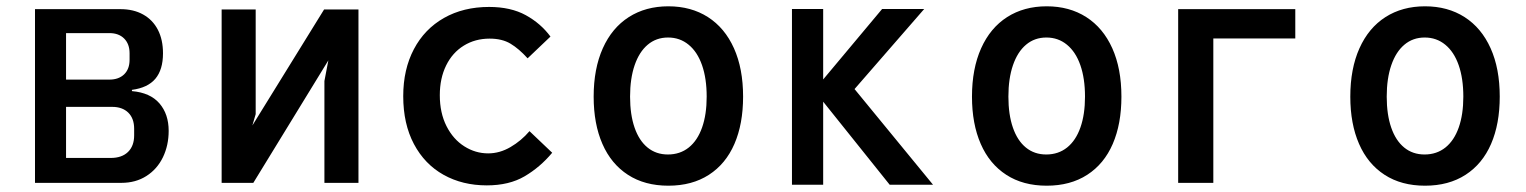

<svg xmlns="http://www.w3.org/2000/svg" viewBox="-20 -580 4840 609"><path d="M91 -551H362Q403.5 -551 434 -534Q464.5 -517 480.8 -485.5Q497 -454 497 -411Q497 -359 472.8 -330.2Q448.5 -301.5 398.5 -295V-291Q456.5 -286 485.8 -252Q515 -218 515 -165Q515 -119 496.8 -81.2Q478.5 -43.5 444.5 -21.8Q410.5 0 365 0H91ZM405.5 -150.5V-171.5Q405.5 -204.5 386.8 -222.8Q368 -241 336 -241H189.5V-79H331Q366.5 -79 386 -98Q405.5 -117 405.5 -150.5ZM391 -390.5V-411Q391 -440.5 373.8 -457.8Q356.5 -475 327 -475H189.5V-327.5H327Q356.5 -327.5 373.8 -344.2Q391 -361 391 -390.5Z M683 -550H791V-218L780.5 -182L1008 -550H1117V0H1009V-323L1021.5 -388.5L783.5 0H683Z M1259 -275Q1259 -360 1292.8 -424Q1326.5 -488 1388.2 -523Q1450 -558 1531.5 -558Q1600 -558 1647.8 -531.8Q1695.5 -505.5 1726 -464L1653.5 -395Q1626 -425.5 1599.2 -441.5Q1572.5 -457.5 1533 -457.5Q1487 -457.5 1451 -435.2Q1415 -413 1395 -372.2Q1375 -331.5 1375 -278Q1375 -222 1396.2 -180Q1417.5 -138 1452.8 -115.8Q1488 -93.5 1528.5 -93.5Q1565 -93.5 1599.2 -113.5Q1633.5 -133.5 1659.5 -164L1731.5 -95.5Q1693 -49.5 1644 -20.8Q1595 8 1524 8Q1447 8 1387 -25.5Q1327 -59 1293 -123Q1259 -187 1259 -275Z M1863 -273.5Q1863 -362 1892 -426.8Q1921 -491.5 1974.5 -525.8Q2028 -560 2100 -560Q2172 -560 2225.5 -525.8Q2279 -491.5 2308 -427Q2337 -362.5 2337 -273.5Q2337 -187 2309.5 -123.5Q2282 -60 2228.5 -25.5Q2175 9 2100 9Q2025 9 1971.8 -25.5Q1918.5 -60 1890.8 -123.5Q1863 -187 1863 -273.5ZM2221.5 -273.5Q2221.5 -331 2206.8 -373.2Q2192 -415.5 2164.2 -438.2Q2136.5 -461 2099 -461Q2061.5 -461 2034.5 -438.2Q2007.5 -415.5 1993 -373.2Q1978.5 -331 1978.5 -273.5Q1978.5 -216.5 1992.8 -175.2Q2007 -134 2034 -112Q2061 -90 2098.5 -90Q2137 -90 2164.8 -112.2Q2192.5 -134.5 2207 -175.8Q2221.5 -217 2221.5 -273.5Z M2591 -257.5V6H2492V-551.5H2591V-328L2778 -551.5H2911.5L2690.5 -297.5L2939.5 6H2802Z M3063 -273.5Q3063 -362 3092 -426.8Q3121 -491.5 3174.5 -525.8Q3228 -560 3300 -560Q3372 -560 3425.5 -525.8Q3479 -491.5 3508 -427Q3537 -362.5 3537 -273.5Q3537 -187 3509.5 -123.5Q3482 -60 3428.5 -25.5Q3375 9 3300 9Q3225 9 3171.8 -25.5Q3118.5 -60 3090.8 -123.5Q3063 -187 3063 -273.5ZM3421.5 -273.5Q3421.5 -331 3406.8 -373.2Q3392 -415.5 3364.2 -438.2Q3336.5 -461 3299 -461Q3261.5 -461 3234.5 -438.2Q3207.5 -415.5 3193 -373.2Q3178.5 -331 3178.5 -273.5Q3178.5 -216.5 3192.8 -175.2Q3207 -134 3234 -112Q3261 -90 3298.5 -90Q3337 -90 3364.8 -112.2Q3392.5 -134.5 3407 -175.8Q3421.5 -217 3421.5 -273.5Z M3717 -551H4088.5V-458H3828.5V0H3717Z M4263 -273.5Q4263 -362 4292 -426.8Q4321 -491.5 4374.5 -525.8Q4428 -560 4500 -560Q4572 -560 4625.5 -525.8Q4679 -491.5 4708 -427Q4737 -362.5 4737 -273.5Q4737 -187 4709.5 -123.5Q4682 -60 4628.5 -25.5Q4575 9 4500 9Q4425 9 4371.8 -25.5Q4318.5 -60 4290.8 -123.5Q4263 -187 4263 -273.5ZM4621.5 -273.5Q4621.5 -331 4606.8 -373.2Q4592 -415.5 4564.2 -438.2Q4536.5 -461 4499 -461Q4461.5 -461 4434.5 -438.2Q4407.5 -415.5 4393 -373.2Q4378.5 -331 4378.5 -273.5Q4378.5 -216.5 4392.8 -175.2Q4407 -134 4434 -112Q4461 -90 4498.5 -90Q4537 -90 4564.8 -112.2Q4592.5 -134.5 4607 -175.8Q4621.5 -217 4621.5 -273.5Z"/></svg>

Font: JuliaMono SemiBold
Style: Regular
Weight: 600
Monospace: yes
Designer: cormullion
Foundry: corm
Version: Version 0.055; ttfautohint (v1.8.4)